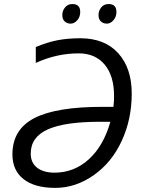

<svg xmlns="http://www.w3.org/2000/svg" viewBox="-20 -913 701 943"><path d="M247.1 -64.9Q344.2 -64.9 416.5 -130.9Q488.8 -196.8 522 -314.9H470.2Q297.9 -314.9 214.4 -277.3Q130.9 -239.7 130.9 -158.2Q130.9 -114.3 161.6 -89.8Q192.4 -65.4 247.1 -64.9ZM366.2 -650.9Q258.3 -650.9 155.8 -604V-682.1Q214.8 -706.5 264.6 -715.8Q314.5 -725.1 374 -725.1Q494.1 -725.1 560.5 -651.9Q627 -578.6 627 -453.1Q627 -327.6 578.1 -221.7Q529.3 -115.2 440.4 -52.7Q351.6 9.8 251 9.8Q150.4 9.8 95.7 -33.2Q41 -76.2 41 -154.8Q41 -277.3 148.9 -333Q256.8 -388.7 485.8 -388.2H537.1Q540 -416 540 -429.2V-443.8Q540 -540.5 494.1 -595.7Q448.2 -650.9 366.2 -650.9ZM514.2 -893.1Q551.8 -893.1 551.8 -854Q551.8 -830.1 537.1 -813.5Q522.5 -796.9 504.9 -796.9Q487.3 -796.9 475.6 -807.6Q463.9 -818.4 463.9 -839.4Q463.9 -860.4 477.5 -877Q491.2 -893.6 514.2 -893.1ZM335.9 -893.1Q374 -893.1 374 -854Q374 -830.1 359.4 -813.5Q344.7 -796.9 327.1 -796.9Q309.6 -796.9 297.9 -807.6Q286.1 -818.4 286.1 -839.4Q286.1 -860.4 299.8 -877Q313.5 -893.6 335.9 -893.1Z"/></svg>

Font: OpenSans-Italic
Style: Italic
Weight: 400
Italic angle: -12°
Foundry: Ascender Corporation
Version: Version 1.10